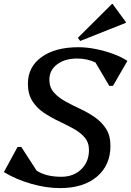

<svg xmlns="http://www.w3.org/2000/svg" viewBox="-28 -948 673 984"><path d="M280 16Q209 16 132 -6Q55 -28 -8 -66L62 -195H81L160 -73Q209 -42 286 -42Q349 -42 388.5 -80.5Q428 -119 428 -179Q428 -218 405.5 -244Q383 -270 347 -289.5Q311 -309 271 -328Q231 -347 195.5 -371Q160 -395 137.5 -430.5Q115 -466 115 -519Q115 -605 185 -655.5Q255 -706 374 -706Q416 -706 461.5 -697Q507 -688 550 -672.5Q593 -657 625 -636L551 -508H532L461 -628Q418 -648 368 -648Q304 -648 264.5 -618Q225 -588 225 -540Q225 -501 247.5 -475Q270 -449 306 -429Q342 -409 382 -390.5Q422 -372 457.5 -347.5Q493 -323 515.5 -288Q538 -253 538 -200Q538 -101 468.5 -42.5Q399 16 280 16ZM383 -738 371 -754 546 -928H549L617 -835V-831Z"/></svg>

Font: Platypi
Style: Italic
Weight: 400
Italic angle: -13°
Designer: David Sargent
Foundry: Bolt Cutter Type
Version: Version 1.200; ttfautohint (v1.8.4.7-5d5b)